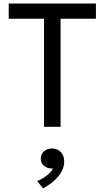

<svg xmlns="http://www.w3.org/2000/svg" viewBox="-20 -720 594 1090"><path d="M230 0V-613.5H29.5V-700H524.5V-613.5H324V0ZM224 349.5 191.5 308Q223 294.5 247.5 275Q272 255.5 280.5 236.5Q261.5 237.5 245.8 231Q230 224.5 220.8 211.5Q211.5 198.5 211.5 182Q211.5 156 229.2 139.5Q247 123 275 123Q306 123 325.2 143.2Q344.5 163.5 344.5 197.5Q344.5 224.5 331 251.2Q317.5 278 290.5 303Q263.5 328 224 349.5Z"/></svg>

Font: Geologica Cursive Light
Style: Regular
Weight: 300
Designer: Sindre Bremnes, Frode Helland
Foundry: Monokrom Skriftforlag AS
Version: Version 1.010;gftools[0.9.28]